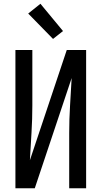

<svg xmlns="http://www.w3.org/2000/svg" viewBox="-20 -1001 540 1021"><path d="M62 0V-735H152V-441Q152 -368 147.5 -295Q143 -222 139 -149L335 -735H438V0H348V-294Q348 -367 352.5 -440Q357 -513 361 -586L165 0ZM262 -794 130 -929 195 -981 315 -836Z"/></svg>

Font: Iosevka Fixed Medium
Style: Regular
Weight: 500
Monospace: yes
Designer: Belleve Invis
Foundry: Belleve Invis
Version: Version 32.3.0